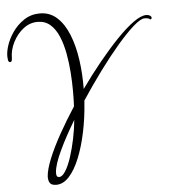

<svg xmlns="http://www.w3.org/2000/svg" viewBox="-93 -815 965 1095"><g transform="rotate(-5 389.5 -268.0)"><path d="M385 -230Q379 -143 362 -62Q345 19 319 83.5Q293 148 259 185.5Q225 223 185 223Q158 223 148.5 209Q139 195 140 170Q143 131 167.5 70.5Q192 10 233 -63.5Q274 -137 324 -214Q326 -251 326 -301.5Q326 -352 322 -408Q318 -464 308 -518Q298 -572 279.5 -616Q261 -660 231.5 -686Q202 -712 159 -712Q114 -712 77 -683Q40 -654 17.5 -609.5Q-5 -565 -5 -518Q-5 -497 -17 -497Q-28 -497 -29 -518Q-33 -546 -21 -586.5Q-9 -627 18 -666.5Q45 -706 85 -732.5Q125 -759 176 -759Q233 -759 274 -721.5Q315 -684 340.5 -620Q366 -556 377.5 -475.5Q389 -395 388 -308Q442 -384 499 -454Q556 -524 609 -579Q662 -634 706 -665.5Q750 -697 780 -697Q791 -697 800 -692Q809 -687 809 -679Q809 -670 800 -670Q794 -679 768 -679Q746 -679 704 -642Q662 -605 608.5 -542.5Q555 -480 497.5 -402Q440 -324 386 -242Q385 -236 385 -230ZM205 180Q223 180 241.5 150.5Q260 121 275.5 73.5Q291 26 302.5 -29.5Q314 -85 319 -137Q264 -46 228 31Q192 108 189 151Q188 160 190.5 170Q193 180 205 180Z"/></g></svg>

Font: Great Vibes
Style: Regular
Weight: 400
Designer: Robert E. Leuschke, Viktoriya Grabowska, Viviana Monsalve, Eben Sorkin
Foundry: Robert E. Leuschke
Version: Version 1.103; ttfautohint (v1.8.4.7-5d5b)